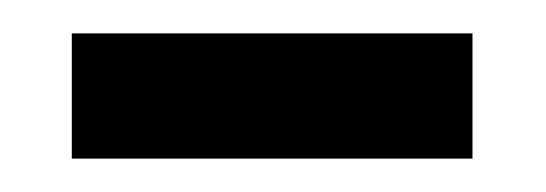

<svg xmlns="http://www.w3.org/2000/svg" viewBox="-20 -330 327 115"><path d="M23 -235H263V-310H23Z"/></svg>

Font: Noto Serif Georgian SemiCondensed
Style: Regular
Weight: 400
Width: 4
Designer: Monotype Design Team, Akaki Razmadze
Foundry: Google LLC
Version: Version 2.003